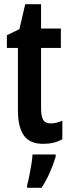

<svg xmlns="http://www.w3.org/2000/svg" viewBox="-20 -680 335 921"><path d="M223 -88Q249 -88 279 -101V-12Q260 -1 237 4.5Q214 10 187 10Q123 10 94.5 -30Q66 -70 66 -152V-450H13V-511L73 -540L101 -660H177V-543H272V-450H177V-159Q177 -123 187 -105.5Q197 -88 223 -88ZM247 72Q236 109 218 149.5Q200 190 179 221H110V209Q115 191 120.5 164Q126 137 130.5 109Q135 81 136 61H247Z"/></svg>

Font: Noto Sans Devanagari UI ExtraCondensed SemiBold
Style: Regular
Weight: 600
Width: 2
Designer: Jelle Bosma - Monotype Design Team
Foundry: Monotype Imaging Inc.
Version: Version 2.004; ttfautohint (v1.8.4.7-5d5b)